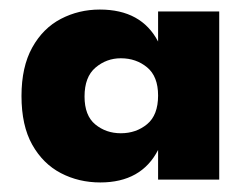

<svg xmlns="http://www.w3.org/2000/svg" viewBox="-20 -731 509 402"><path d="M190 -349Q145 -349 107.5 -368.5Q70 -388 47.5 -428Q25 -468 25 -530Q25 -591 47.5 -631.5Q70 -672 107.5 -691.5Q145 -711 189 -711Q276 -711 311 -644V-707H439V-355H311V-417Q276 -349 190 -349ZM233 -452Q265 -452 288 -471Q311 -490 311 -531Q311 -571 288 -590Q265 -609 233 -609Q203 -609 180 -589.5Q157 -570 157 -529Q157 -489 179.5 -470.5Q202 -452 233 -452Z"/></svg>

Font: Ulagadi Sans
Style: Bold
Weight: 700
Designer: Ninad Kale (Devanagari), Jonny Pinhorn (Latin)
Foundry: Indian Type Foundry
Version: Version 3.01;March 29, 2020;FontCreator 12.0.0.2522 64-bit; 